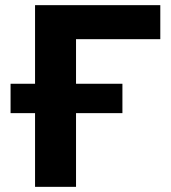

<svg xmlns="http://www.w3.org/2000/svg" viewBox="-20 -725 662 745"><path d="M116 0V-286H21V-400H116V-705H602V-573H275V-400H455V-286H275V0Z"/></svg>

Font: Nunito Sans 10pt ExtraBold
Style: Regular
Weight: 800
Designer: Vernon Adams
Foundry: Vernon Adams
Version: Version 3.101;gftools[0.9.27]